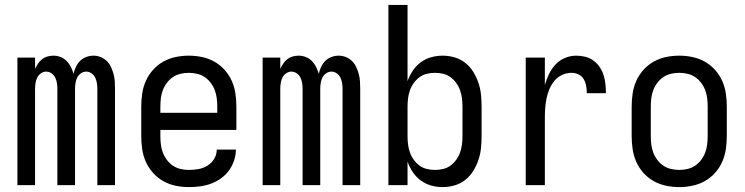

<svg xmlns="http://www.w3.org/2000/svg" viewBox="-20 -755 3040 783"><path d="M51 0V-520H123V-474Q128 -485 135 -495.5Q142 -506 151.5 -513.5Q161 -521 173 -524.5Q185 -528 198 -528Q213 -528 227 -522.5Q241 -517 251.5 -506.5Q262 -496 269 -482Q276 -468 280 -454Q283 -468 289.5 -482Q296 -496 306.5 -506.5Q317 -517 331.5 -522.5Q346 -528 361 -528Q376 -528 390 -522.5Q404 -517 415 -506.5Q426 -496 432.5 -482Q439 -468 443 -453.5Q447 -439 448 -424Q449 -409 449 -394V0H377V-394Q377 -405 375 -417Q373 -429 368 -439Q363 -449 353 -456Q343 -463 332 -463Q320 -463 310 -456Q300 -449 295 -439Q290 -429 288 -417Q286 -405 286 -394V0H214V-394Q214 -405 212 -417Q210 -429 205 -439Q200 -449 190 -456Q180 -463 168 -463Q157 -463 147 -456Q137 -449 132 -439Q127 -429 125 -417Q123 -405 123 -394V0Z M750 8Q723 8 696.5 2.5Q670 -3 646.5 -16Q623 -29 604.5 -49.5Q586 -70 575 -94.5Q564 -119 560 -146Q556 -173 556 -200V-320Q556 -347 560 -374Q564 -401 575 -425.5Q586 -450 604.5 -470.5Q623 -491 646.5 -504Q670 -517 696.5 -522.5Q723 -528 750 -528Q777 -528 803.5 -522.5Q830 -517 853.5 -504Q877 -491 895.5 -470.5Q914 -450 925 -425.5Q936 -401 940 -374Q944 -347 944 -320V-225H634V-200Q634 -183 636 -166Q638 -149 644 -133Q650 -117 660.5 -103Q671 -89 685 -79.5Q699 -70 716 -66Q733 -62 750 -62Q770 -62 789.5 -65.5Q809 -69 826 -79.5Q843 -90 853.5 -107.5Q864 -125 864 -145H942Q942 -122 934.5 -100Q927 -78 913.5 -59.5Q900 -41 881 -27.5Q862 -14 840.5 -6Q819 2 796 5Q773 8 750 8ZM866 -295V-320Q866 -337 864 -354Q862 -371 856 -387Q850 -403 839.5 -417Q829 -431 815 -440.5Q801 -450 784 -454Q767 -458 750 -458Q733 -458 716 -454Q699 -450 685 -440.5Q671 -431 660.5 -417Q650 -403 644 -387Q638 -371 636 -354Q634 -337 634 -320V-295Z M1051 0V-520H1123V-474Q1128 -485 1135 -495.5Q1142 -506 1151.5 -513.5Q1161 -521 1173 -524.5Q1185 -528 1198 -528Q1213 -528 1227 -522.5Q1241 -517 1251.5 -506.5Q1262 -496 1269 -482Q1276 -468 1280 -454Q1283 -468 1289.5 -482Q1296 -496 1306.5 -506.5Q1317 -517 1331.5 -522.5Q1346 -528 1361 -528Q1376 -528 1390 -522.5Q1404 -517 1415 -506.5Q1426 -496 1432.5 -482Q1439 -468 1443 -453.5Q1447 -439 1448 -424Q1449 -409 1449 -394V0H1377V-394Q1377 -405 1375 -417Q1373 -429 1368 -439Q1363 -449 1353 -456Q1343 -463 1332 -463Q1320 -463 1310 -456Q1300 -449 1295 -439Q1290 -429 1288 -417Q1286 -405 1286 -394V0H1214V-394Q1214 -405 1212 -417Q1210 -429 1205 -439Q1200 -449 1190 -456Q1180 -463 1168 -463Q1157 -463 1147 -456Q1137 -449 1132 -439Q1127 -429 1125 -417Q1123 -405 1123 -394V0Z M1785 8Q1761 8 1738 1.5Q1715 -5 1696 -19Q1677 -33 1663.5 -53Q1650 -73 1642 -96V0H1564V-735H1642V-424Q1650 -447 1663.5 -467Q1677 -487 1696 -501Q1715 -515 1738 -521.5Q1761 -528 1785 -528Q1810 -528 1834 -521Q1858 -514 1877.5 -498.5Q1897 -483 1910 -462Q1923 -441 1931 -417.5Q1939 -394 1941.5 -369.5Q1944 -345 1944 -320V-200Q1944 -175 1941.5 -150.5Q1939 -126 1931 -102.5Q1923 -79 1910 -58Q1897 -37 1877.5 -21.5Q1858 -6 1834 1Q1810 8 1785 8ZM1754 -62Q1771 -62 1787.5 -66Q1804 -70 1817.5 -80Q1831 -90 1841 -104Q1851 -118 1856.5 -134Q1862 -150 1864 -166.5Q1866 -183 1866 -200V-320Q1866 -337 1864 -353.5Q1862 -370 1856.5 -386Q1851 -402 1841 -416Q1831 -430 1817.5 -440Q1804 -450 1787.5 -454Q1771 -458 1754 -458Q1737 -458 1720.5 -454Q1704 -450 1690.5 -440Q1677 -430 1667 -416Q1657 -402 1651.5 -386Q1646 -370 1644 -353.5Q1642 -337 1642 -320V-200Q1642 -183 1644 -166.5Q1646 -150 1651.5 -134Q1657 -118 1667 -104Q1677 -90 1690.5 -80Q1704 -70 1720.5 -66Q1737 -62 1754 -62Z M2124 0V-520H2202V-408Q2208 -430 2218.5 -452Q2229 -474 2245 -491.5Q2261 -509 2283.5 -518.5Q2306 -528 2330 -528Q2348 -528 2366.5 -523.5Q2385 -519 2400 -508Q2415 -497 2425.5 -481.5Q2436 -466 2441.5 -448.5Q2447 -431 2449 -412.5Q2451 -394 2451 -375H2373Q2373 -390 2370.5 -404.5Q2368 -419 2360.5 -432Q2353 -445 2339.5 -451.5Q2326 -458 2311 -458Q2291 -458 2272.5 -449.5Q2254 -441 2241.5 -426Q2229 -411 2221 -392.5Q2213 -374 2209 -354.5Q2205 -335 2203.5 -315Q2202 -295 2202 -276V0Z M2750 8Q2723 8 2696.5 2.5Q2670 -3 2646.5 -16Q2623 -29 2604.5 -49.5Q2586 -70 2575 -94.5Q2564 -119 2560 -146Q2556 -173 2556 -200V-320Q2556 -347 2560 -374Q2564 -401 2575 -425.5Q2586 -450 2604.5 -470.5Q2623 -491 2646.5 -504Q2670 -517 2696.5 -522.5Q2723 -528 2750 -528Q2777 -528 2803.5 -522.5Q2830 -517 2853.5 -504Q2877 -491 2895.5 -470.5Q2914 -450 2925 -425.5Q2936 -401 2940 -374Q2944 -347 2944 -320V-200Q2944 -173 2940 -146Q2936 -119 2925 -94.5Q2914 -70 2895.5 -49.5Q2877 -29 2853.5 -16Q2830 -3 2803.5 2.5Q2777 8 2750 8ZM2750 -62Q2767 -62 2784 -66Q2801 -70 2815 -79.5Q2829 -89 2839.5 -103Q2850 -117 2856 -133Q2862 -149 2864 -166Q2866 -183 2866 -200V-320Q2866 -337 2864 -354Q2862 -371 2856 -387Q2850 -403 2839.5 -417Q2829 -431 2815 -440.5Q2801 -450 2784 -454Q2767 -458 2750 -458Q2733 -458 2716 -454Q2699 -450 2685 -440.5Q2671 -431 2660.5 -417Q2650 -403 2644 -387Q2638 -371 2636 -354Q2634 -337 2634 -320V-200Q2634 -183 2636 -166Q2638 -149 2644 -133Q2650 -117 2660.5 -103Q2671 -89 2685 -79.5Q2699 -70 2716 -66Q2733 -62 2750 -62Z"/></svg>

Font: Iosevka Custom
Style: Regular
Weight: 400
Monospace: yes
Designer: Belleve Invis
Foundry: Belleve Invis
Version: Version 32.5.0; ttfautohint (v1.8.4)